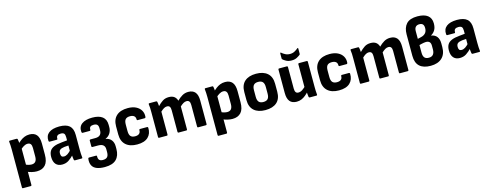

<svg xmlns="http://www.w3.org/2000/svg" viewBox="-27 -1571 6723 2640"><g transform="rotate(-15 3335.0 -251.5)"><path d="M310 11Q278 11 239 2Q200 -7 172 -22L170 -126Q193 -113 218.5 -106Q244 -99 265 -99Q303 -99 321.5 -122.5Q340 -146 340 -193V-314Q340 -352 326 -370.5Q312 -389 283 -389Q255 -389 226.5 -372Q198 -355 169 -326L158 -412Q183 -438 210 -459Q237 -480 269 -493Q301 -506 340 -506Q407 -506 441 -465.5Q475 -425 475 -340V-183Q475 -83 432 -36Q389 11 310 11ZM65 185Q53 185 53 172V-371Q53 -399 51.5 -427.5Q50 -456 47 -480Q46 -494 59 -494H156Q166 -494 169 -484Q172 -469 174.5 -448Q177 -427 177 -409L188 -357V172Q188 185 176 185Z M853 0Q843 0 840 -12Q838 -25 835 -48Q832 -71 831 -93L820 -129V-339Q820 -376 806.5 -391Q793 -406 759 -406Q694 -406 697 -351Q698 -338 686 -338H584Q572 -338 571 -354Q565 -427 615 -466Q665 -505 764 -506Q863 -506 909 -465Q955 -424 955 -334V-127Q955 -93 956.5 -65.5Q958 -38 961 -14Q963 0 949 0ZM671 11Q613 11 581.5 -25Q550 -61 550 -128Q550 -178 568.5 -210.5Q587 -243 630 -261.5Q673 -280 744 -286L833 -295V-221L763 -216Q716 -210 697.5 -194Q679 -178 679 -144Q679 -116 689.5 -103Q700 -90 723 -90Q749 -90 775.5 -107Q802 -124 837 -164L846 -86Q804 -41 764 -15Q724 11 671 11Z M1229 196Q1162 196 1116 178.5Q1070 161 1050 123Q1030 85 1037 27Q1039 13 1050 13H1150Q1164 13 1162 28Q1161 62 1177 78.5Q1193 95 1227 95Q1270 95 1290 74Q1310 53 1310 6V-36Q1310 -74 1287 -94.5Q1264 -115 1214 -115H1133Q1129 -115 1125 -118.5Q1121 -122 1121 -128V-211Q1121 -216 1125 -219.5Q1129 -223 1133 -223H1204Q1250 -223 1272 -245Q1294 -267 1294 -307V-338Q1294 -374 1278.5 -390Q1263 -406 1227 -406Q1195 -406 1180 -392.5Q1165 -379 1167 -352Q1167 -347 1164 -342.5Q1161 -338 1155 -338H1054Q1042 -338 1040 -354Q1033 -429 1085.5 -467.5Q1138 -506 1234 -506Q1329 -506 1378.5 -467.5Q1428 -429 1428 -350V-318Q1428 -271 1404.5 -233Q1381 -195 1338 -178V-176Q1391 -166 1418 -130.5Q1445 -95 1445 -41V-2Q1445 91 1393 143.5Q1341 196 1229 196Z M1739 11Q1635 11 1578 -41Q1521 -93 1521 -190V-305Q1521 -402 1577.5 -454Q1634 -506 1739 -506Q1808 -506 1855 -482.5Q1902 -459 1925.5 -419Q1949 -379 1945 -328Q1944 -311 1931 -311H1830Q1818 -311 1818 -324Q1819 -357 1798.5 -373.5Q1778 -390 1741 -390Q1697 -390 1676.5 -368Q1656 -346 1656 -293V-202Q1656 -150 1676.5 -127.5Q1697 -105 1740 -105Q1779 -105 1798.5 -122.5Q1818 -140 1817 -171Q1817 -185 1829 -185H1931Q1943 -185 1944 -172Q1947 -87 1895 -38Q1843 11 1739 11Z M2052 0Q2040 0 2040 -13V-367Q2040 -399 2039 -427.5Q2038 -456 2034 -480Q2032 -494 2047 -494H2143Q2153 -494 2156 -484Q2158 -471 2160.5 -455Q2163 -439 2164 -421Q2198 -457 2235 -481.5Q2272 -506 2323 -506Q2372 -506 2400 -485Q2428 -464 2440 -424Q2474 -459 2513.5 -482.5Q2553 -506 2601 -506Q2666 -506 2698.5 -467Q2731 -428 2731 -348V-13Q2731 0 2719 0H2608Q2596 0 2596 -13V-321Q2596 -355 2584 -372Q2572 -389 2545 -389Q2522 -389 2500 -376Q2478 -363 2452 -339V-13Q2452 0 2440 0H2330Q2317 0 2317 -13V-321Q2317 -355 2305.5 -372Q2294 -389 2266 -389Q2244 -389 2222 -376Q2200 -363 2175 -339V-13Q2175 0 2163 0Z M3095 11Q3063 11 3024 2Q2985 -7 2957 -22L2955 -126Q2978 -113 3003.5 -106Q3029 -99 3050 -99Q3088 -99 3106.5 -122.5Q3125 -146 3125 -193V-314Q3125 -352 3111 -370.5Q3097 -389 3068 -389Q3040 -389 3011.5 -372Q2983 -355 2954 -326L2943 -412Q2968 -438 2995 -459Q3022 -480 3054 -493Q3086 -506 3125 -506Q3192 -506 3226 -465.5Q3260 -425 3260 -340V-183Q3260 -83 3217 -36Q3174 11 3095 11ZM2850 185Q2838 185 2838 172V-371Q2838 -399 2836.5 -427.5Q2835 -456 2832 -480Q2831 -494 2844 -494H2941Q2951 -494 2954 -484Q2957 -469 2959.5 -448Q2962 -427 2962 -409L2973 -357V172Q2973 185 2961 185Z M3565 11Q3462 11 3404 -40Q3346 -91 3346 -191V-304Q3346 -404 3403.5 -455Q3461 -506 3565 -506Q3669 -506 3727 -455Q3785 -404 3785 -304V-191Q3785 -91 3727.5 -40Q3670 11 3565 11ZM3565 -104Q3609 -104 3629.5 -127Q3650 -150 3650 -201V-294Q3650 -344 3629.5 -367Q3609 -390 3565 -390Q3522 -390 3501.5 -367Q3481 -344 3481 -294V-201Q3481 -150 3501.5 -127Q3522 -104 3565 -104Z M4010 11Q3945 11 3912.5 -28Q3880 -67 3880 -148V-482Q3880 -494 3892 -494H4003Q4015 -494 4015 -482V-175Q4015 -139 4027 -122Q4039 -105 4065 -105Q4094 -105 4122 -124Q4150 -143 4180 -174L4190 -89Q4166 -62 4138.5 -39Q4111 -16 4079.5 -2.5Q4048 11 4010 11ZM4197 0Q4186 0 4183 -10Q4180 -28 4178 -49.5Q4176 -71 4175 -91L4163 -141V-482Q4163 -494 4175 -494H4285Q4298 -494 4298 -482V-127Q4298 -96 4299 -68Q4300 -40 4303 -14Q4305 0 4291 0ZM4090 -555Q4044 -555 4012 -572.5Q3980 -590 3965 -606Q3961 -609 3961 -619V-688Q3961 -696 3965 -698.5Q3969 -701 3975 -696Q3993 -679 4023 -663Q4053 -647 4090 -647Q4128 -647 4157 -663Q4186 -679 4205 -696Q4211 -701 4214.5 -698.5Q4218 -696 4218 -688V-619Q4218 -609 4213 -603Q4198 -590 4166.5 -572.5Q4135 -555 4090 -555Z M4612 11Q4508 11 4451 -41Q4394 -93 4394 -190V-305Q4394 -402 4450.5 -454Q4507 -506 4612 -506Q4681 -506 4728 -482.5Q4775 -459 4798.5 -419Q4822 -379 4818 -328Q4817 -311 4804 -311H4703Q4691 -311 4691 -324Q4692 -357 4671.5 -373.5Q4651 -390 4614 -390Q4570 -390 4549.5 -368Q4529 -346 4529 -293V-202Q4529 -150 4549.5 -127.5Q4570 -105 4613 -105Q4652 -105 4671.5 -122.5Q4691 -140 4690 -171Q4690 -185 4702 -185H4804Q4816 -185 4817 -172Q4820 -87 4768 -38Q4716 11 4612 11Z M4925 0Q4913 0 4913 -13V-367Q4913 -399 4912 -427.5Q4911 -456 4907 -480Q4905 -494 4920 -494H5016Q5026 -494 5029 -484Q5031 -471 5033.5 -455Q5036 -439 5037 -421Q5071 -457 5108 -481.5Q5145 -506 5196 -506Q5245 -506 5273 -485Q5301 -464 5313 -424Q5347 -459 5386.5 -482.5Q5426 -506 5474 -506Q5539 -506 5571.5 -467Q5604 -428 5604 -348V-13Q5604 0 5592 0H5481Q5469 0 5469 -13V-321Q5469 -355 5457 -372Q5445 -389 5418 -389Q5395 -389 5373 -376Q5351 -363 5325 -339V-13Q5325 0 5313 0H5203Q5190 0 5190 -13V-321Q5190 -355 5178.5 -372Q5167 -389 5139 -389Q5117 -389 5095 -376Q5073 -363 5048 -339V-13Q5048 0 5036 0Z M5917 11Q5814 11 5760.5 -38Q5707 -87 5707 -187V-493Q5707 -588 5756 -641Q5805 -694 5913 -694Q6009 -694 6058.5 -655.5Q6108 -617 6108 -542Q6108 -484 6086 -447.5Q6064 -411 6028 -392V-390Q6082 -381 6109 -345Q6136 -309 6136 -251V-197Q6136 -96 6078 -42.5Q6020 11 5917 11ZM5921 -103Q5963 -103 5983 -128.5Q6003 -154 6003 -198V-253Q6003 -289 5986 -306Q5969 -323 5935 -323Q5921 -323 5905.5 -320Q5890 -317 5873.5 -313.5Q5857 -310 5840 -305V-195Q5840 -149 5859 -126Q5878 -103 5921 -103ZM5840 -393 5890 -405Q5930 -414 5953 -440Q5976 -466 5976 -511Q5976 -548 5960 -565Q5944 -582 5911 -582Q5877 -582 5858.5 -562.5Q5840 -543 5840 -503Z M6514 0Q6504 0 6501 -12Q6499 -25 6496 -48Q6493 -71 6492 -93L6481 -129V-339Q6481 -376 6467.5 -391Q6454 -406 6420 -406Q6355 -406 6358 -351Q6359 -338 6347 -338H6245Q6233 -338 6232 -354Q6226 -427 6276 -466Q6326 -505 6425 -506Q6524 -506 6570 -465Q6616 -424 6616 -334V-127Q6616 -93 6617.5 -65.5Q6619 -38 6622 -14Q6624 0 6610 0ZM6332 11Q6274 11 6242.5 -25Q6211 -61 6211 -128Q6211 -178 6229.5 -210.5Q6248 -243 6291 -261.5Q6334 -280 6405 -286L6494 -295V-221L6424 -216Q6377 -210 6358.5 -194Q6340 -178 6340 -144Q6340 -116 6350.5 -103Q6361 -90 6384 -90Q6410 -90 6436.5 -107Q6463 -124 6498 -164L6507 -86Q6465 -41 6425 -15Q6385 11 6332 11Z"/></g></svg>

Font: Sofia Sans Semi Condensed ExtraBold
Style: Regular
Weight: 800
Designer: Botio Nikoltchev, Ani Petrova
Foundry: lettersoup
Version: Version 4.100